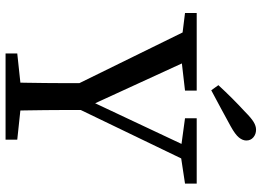

<svg xmlns="http://www.w3.org/2000/svg" viewBox="-142 -776 918 673"><g transform="rotate(90 316.5 -439.0)"><path d="M167 0V-41L307 -56H328L469 -41V0ZM268 0Q269 -33 269.5 -67.5Q270 -102 270.5 -139Q271 -176 271 -216.5Q271 -257 271 -301H365Q365 -257 365 -217Q365 -177 365.5 -140Q366 -103 366.5 -68Q367 -33 368 0ZM288 -224 69 -670H178L358 -278H324L332 -294L509 -670H561L346 -224ZM25 -629V-670H297V-629L167 -614H146ZM394 -629V-670H623V-629L524 -614H504ZM278 -746Q301 -771 324.5 -794.5Q348 -818 372 -840Q393 -861 407 -869.5Q421 -878 434 -878Q450 -878 461 -868.5Q472 -859 472 -844Q472 -831 461.5 -818Q451 -805 422 -789Q391 -772 359.5 -755Q328 -738 296 -721Z"/></g></svg>

Font: Source Serif 4 Variable
Style: Regular
Weight: 400
Designer: Frank Grießhammer
Foundry: Adobe
Version: Version 4.005;hotconv 1.1.0;makeotfexe 2.6.0